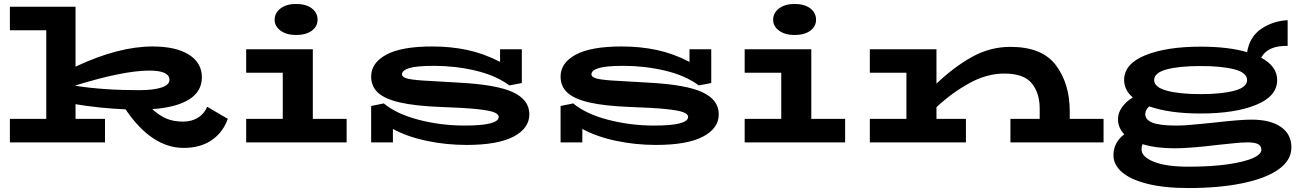

<svg xmlns="http://www.w3.org/2000/svg" viewBox="-20 -720 6581 971"><path d="M1132 -119Q1108 -51 1051 -11.5Q994 28 909 28Q747 28 615 -167Q481 -173 362 -193V-119H511V0H30V-119H214V-567H30V-686H362V-383Q579 -485 751 -485Q870 -485 935.5 -443.5Q1001 -402 1001 -329Q1001 -258 937 -217.5Q873 -177 750 -168Q788 -134 823.5 -119.5Q859 -105 905 -105Q950 -105 981.5 -125Q1013 -145 1028 -180ZM362 -286Q503 -264 683 -264Q757 -264 797 -277.5Q837 -291 837 -316Q837 -363 735 -363Q605 -363 362 -288Z M1369 -620Q1369 -655 1399 -677.5Q1429 -700 1477 -700Q1527 -700 1556.5 -678Q1586 -656 1586 -620Q1586 -586 1556.5 -564.5Q1527 -543 1477 -543Q1429 -543 1399 -565Q1369 -587 1369 -620ZM1733 -119V0H1225V-119H1410V-352H1225V-471H1562V-119Z M2657 -142Q2657 -71 2577 -29Q2497 13 2340 13Q2235 13 2136.5 -8Q2038 -29 1967 -68V0H1857V-184L1921 -197Q1984 -144 2096.5 -114.5Q2209 -85 2330 -85Q2502 -85 2502 -129Q2502 -143 2477.5 -152.5Q2453 -162 2389.5 -168.5Q2326 -175 2209 -179Q2081 -184 2004 -201.5Q1927 -219 1892 -251Q1857 -283 1857 -333Q1857 -402 1933.5 -443.5Q2010 -485 2166 -485Q2261 -485 2344.5 -467Q2428 -449 2509 -407V-471H2619V-300L2556 -288Q2487 -339 2384.5 -363Q2282 -387 2176 -387Q2086 -387 2049.5 -375.5Q2013 -364 2013 -344Q2013 -331 2035.5 -324Q2058 -317 2114 -313Q2170 -309 2302 -302Q2492 -292 2574.5 -253.5Q2657 -215 2657 -142Z M3615 -142Q3615 -71 3535 -29Q3455 13 3298 13Q3193 13 3094.5 -8Q2996 -29 2925 -68V0H2815V-184L2879 -197Q2942 -144 3054.5 -114.5Q3167 -85 3288 -85Q3460 -85 3460 -129Q3460 -143 3435.5 -152.5Q3411 -162 3347.5 -168.5Q3284 -175 3167 -179Q3039 -184 2962 -201.5Q2885 -219 2850 -251Q2815 -283 2815 -333Q2815 -402 2891.5 -443.5Q2968 -485 3124 -485Q3219 -485 3302.5 -467Q3386 -449 3467 -407V-471H3577V-300L3514 -288Q3445 -339 3342.5 -363Q3240 -387 3134 -387Q3044 -387 3007.5 -375.5Q2971 -364 2971 -344Q2971 -331 2993.5 -324Q3016 -317 3072 -313Q3128 -309 3260 -302Q3450 -292 3532.5 -253.5Q3615 -215 3615 -142Z M3890 -620Q3890 -655 3920 -677.5Q3950 -700 3998 -700Q4048 -700 4077.5 -678Q4107 -656 4107 -620Q4107 -586 4077.5 -564.5Q4048 -543 3998 -543Q3950 -543 3920 -565Q3890 -587 3890 -620ZM4254 -119V0H3746V-119H3931V-352H3746V-471H4083V-119Z M5561 -119V0H5090V-119H5238V-172Q5238 -249 5198 -298.5Q5158 -348 5059 -348Q4970 -348 4881.5 -299Q4793 -250 4716 -178V-119H4865V0H4379V-119H4564V-352H4379V-471H4716V-297Q4804 -381 4895.5 -432Q4987 -483 5090 -483Q5251 -483 5320.5 -389.5Q5390 -296 5390 -158V-119Z M6511 25Q6511 91 6445.5 137Q6380 183 6262 207Q6144 231 5990 231Q5868 231 5782.5 209.5Q5697 188 5654 150.5Q5611 113 5611 65Q5611 32 5625.5 5Q5640 -22 5666 -41Q5634 -73 5634 -118Q5634 -149 5654.5 -178Q5675 -207 5709 -227Q5665 -265 5665 -315Q5665 -397 5772 -440.5Q5879 -484 6052 -484Q6193 -484 6287 -456Q6300 -535 6359 -574.5Q6418 -614 6492 -618V-488Q6391 -490 6358 -428Q6439 -385 6439 -315Q6439 -233 6332 -189.5Q6225 -146 6052 -146Q5894 -146 5792 -182Q5772 -164 5772 -143Q5772 -114 5808.5 -99.5Q5845 -85 5929 -85Q5973 -85 6040 -92Q6107 -99 6121 -100Q6250 -115 6309 -115Q6405 -115 6458 -78Q6511 -41 6511 25ZM5817 -315Q5817 -279 5880.5 -261.5Q5944 -244 6052 -244Q6160 -244 6223.5 -261.5Q6287 -279 6287 -315Q6287 -352 6224 -369Q6161 -386 6052 -386Q5943 -386 5880 -369Q5817 -352 5817 -315ZM6359 38Q6359 18 6342.5 9Q6326 0 6289 0Q6260 0 6209 5.5Q6158 11 6146 12Q5998 30 5920 30Q5826 30 5758 9Q5753 22 5753 35Q5753 73 5815 98Q5877 123 5990 123Q6109 123 6192.5 110.5Q6276 98 6317.5 79Q6359 60 6359 38Z"/></svg>

Font: BioRhyme Expanded ExtraBold
Style: Regular
Weight: 800
Width: 7
Designer: Aoife Mooney
Foundry: Aoife Mooney Type
Version: Version 1.000